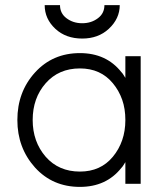

<svg xmlns="http://www.w3.org/2000/svg" viewBox="-20 -720 648 752"><path d="M155 -700Q155 -646 197 -607Q238 -569 302 -569Q365 -569 406 -607Q449 -647 449 -700H389Q389 -668 364 -649Q338 -629 302 -629Q266 -629 240 -649Q215 -668 215 -700ZM471 -500V-415Q467 -421 463.5 -427Q460 -433 455 -438Q396 -512 293 -512Q186 -512 117 -436Q48 -360 48 -250Q48 -141 117 -64Q186 12 293 12Q396 12 455 -62Q460 -67 463.5 -73Q467 -79 471 -85V0H531V-500ZM293 -452Q374 -452 422 -394Q446 -365 458.5 -329.5Q471 -294 471 -250Q471 -207 458.5 -171Q446 -135 422 -106Q374 -48 293 -48Q210 -48 159 -106Q108 -165 108 -250Q108 -336 159 -394Q210 -452 293 -452Z"/></svg>

Font: Unageo Variable
Style: Regular
Weight: 300
Designer: Richard Sepsi
Foundry: Richard Sepsi
Version: Version 2.200